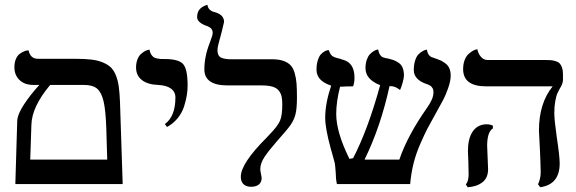

<svg xmlns="http://www.w3.org/2000/svg" viewBox="-20 -767 2401 800"><path d="M330.1 -413.1H189Q112.3 -321.8 110.8 -246.1L106 -102.1H426.8Q426.3 -116.7 424.8 -167.2Q423.3 -217.8 422.9 -231.9Q420.4 -307.1 411.6 -344.7Q402.8 -382.3 384.5 -397.7Q366.2 -413.1 330.1 -413.1ZM491.2 0H43.9L51.8 -263.2Q53.2 -291.5 80.6 -332.8Q107.9 -374 144 -413.1H120.1Q82.5 -413.1 61.3 -433.6Q40 -454.1 40 -486.8Q40 -506.3 46.1 -520.8Q52.2 -535.2 61 -541.7Q69.8 -548.3 78.4 -552.2Q86.9 -556.2 92.8 -556.6L99.1 -557.1Q106.4 -522 138.2 -522H293.9Q333 -522 360.4 -518.8Q387.7 -515.6 408.7 -506.8Q429.7 -498 442.4 -485.6Q455.1 -473.1 463.4 -451.7Q471.7 -430.2 475.1 -404.5Q478.5 -378.9 480 -340.8Z M675.8 -237.8 667 -250Q710.9 -282.2 710.9 -360.8Q710.9 -384.8 691.9 -398.2Q672.9 -411.6 638.7 -413.1Q595.2 -414.6 571 -433.6Q546.9 -452.6 546.9 -485.8Q546.9 -504.9 552.7 -519.5Q558.6 -534.2 566.7 -541.5Q574.7 -548.8 583 -553.5Q591.3 -558.1 597.2 -559.1L603 -560.1Q604.5 -548.8 609.4 -541Q614.3 -533.2 619.4 -529.3Q624.5 -525.4 634.3 -523.4Q644 -521.5 649.9 -521.2Q655.8 -521 667 -521Q724.6 -521 743.2 -499.8Q761.7 -478.5 761.7 -410.2Q761.7 -391.1 758.5 -370.8Q755.4 -350.6 747.3 -324.5Q739.3 -298.3 720.7 -275.1Q702.1 -252 675.8 -237.8Z M886.2 -557.1Q886.2 -534.7 900.6 -527.3Q915 -520 943.4 -520H1105.5H1118.2Q1144.5 -519.5 1162.6 -512.7Q1180.7 -505.9 1191.4 -494.4Q1202.1 -482.9 1208 -461.9Q1213.9 -440.9 1215.6 -418.7Q1217.3 -396.5 1217.3 -360.8Q1217.3 -315.4 1211.4 -291.7Q1205.6 -268.1 1190.9 -246.8Q1176.3 -225.6 1136.2 -181.2Q1098.6 -138.2 1081.5 -112.1Q1064.5 -85.9 1064.5 -62Q1064.5 -56.6 1067.4 -42Q1067.4 -40.5 1068.8 -34.7Q1070.3 -28.8 1070.3 -25.9Q1070.3 -7.8 1058.6 1.7Q1046.9 11.2 1026.4 11.2Q1005.9 11.2 994.6 0.5Q983.4 -10.3 983.4 -30.8Q983.4 -85.9 1090.3 -192.9Q1095.2 -198.7 1104.5 -208Q1137.2 -241.7 1146.7 -263.9Q1156.2 -286.1 1156.2 -332Q1156.2 -352.1 1153.3 -365Q1150.4 -377.9 1141.8 -389.2Q1133.3 -400.4 1115.7 -405.8Q1098.1 -411.1 1070.3 -411.1H928.2Q831.5 -411.1 831.5 -478Q831.5 -532.2 854.5 -589.8Q855 -590.8 857.4 -598.1Q866.2 -620.1 866.2 -630.9Q866.2 -648.4 846.2 -657.2Q801.3 -671.9 801.3 -695.8Q801.3 -706.1 804.2 -714.4Q807.1 -722.7 811.5 -727.8Q815.9 -732.9 821.5 -736.8Q827.1 -740.7 831.3 -742.4Q835.4 -744.1 839.6 -745.6Q843.8 -747.1 844.2 -747.1Q847.2 -725.1 869.6 -717.8Q913.6 -707.5 913.6 -675.8Q913.6 -673.8 905.3 -640.4Q897 -606.9 894.5 -600.1Q886.2 -572.3 886.2 -557.1Z M1857.9 -452.1Q1857.9 -429.7 1847.4 -400.1Q1836.9 -370.6 1827.9 -353.3Q1818.8 -335.9 1794.9 -293Q1772.5 -253.4 1760.7 -230.7Q1749 -208 1731.2 -167.5Q1713.4 -127 1703.1 -85.9Q1692.9 -44.9 1689 0H1383.8Q1378.9 -22.5 1378.9 -46.9Q1376.5 -80.1 1375 -86.9Q1372.1 -99.1 1366.2 -119.6Q1360.4 -140.1 1357.9 -148.9Q1335 -232.4 1335 -275.9Q1335 -336.4 1359.9 -410.2Q1298.8 -430.2 1298.8 -476.1Q1298.8 -499 1304.2 -515.9Q1309.6 -532.7 1316.9 -540.5Q1324.2 -548.3 1331.8 -552.7Q1339.4 -557.1 1344.7 -557.6L1350.1 -558.1Q1355.5 -541 1364.3 -533.9Q1373 -526.9 1397.9 -522Q1402.3 -519.5 1409.2 -518.1Q1457 -504.9 1457 -443.8Q1457 -420.9 1451.2 -407.2Q1420.4 -407.2 1403.8 -405.8H1397Q1380.9 -343.3 1380.9 -292Q1380.9 -216.3 1436 -105L1451.2 -107.9Q1512.7 -225.6 1564 -412.1Q1502.9 -436 1502.9 -482.9Q1502.9 -502.9 1508.3 -518.1Q1513.7 -533.2 1521.2 -541Q1528.8 -548.8 1536.6 -553.7Q1544.4 -558.6 1549.8 -559.6L1555.2 -561Q1562 -530.3 1580.1 -526.9Q1587.4 -523.9 1593.8 -523.9Q1594.7 -523.4 1597.4 -522.9Q1600.1 -522.5 1601.1 -522Q1614.7 -518.6 1622.8 -515.4Q1630.9 -512.2 1641.6 -504.9Q1652.3 -497.6 1657.7 -484.4Q1663.1 -471.2 1663.1 -452.1Q1663.1 -442.4 1657.7 -422.9Q1652.3 -403.3 1647 -392.1Q1633.8 -401.9 1625 -405Q1616.2 -408.2 1603 -408.2Q1565.9 -238.3 1499 -102.1H1644Q1677.7 -202.1 1760.7 -319.8Q1786.1 -356 1786.1 -381.8Q1786.1 -387.7 1785.2 -392.3Q1784.2 -397 1781.7 -400.4Q1779.3 -403.8 1777.3 -406.2Q1775.4 -408.7 1771.5 -410.6Q1767.6 -412.6 1766.1 -413.6Q1764.6 -414.6 1760.7 -416L1756.8 -417Q1704.1 -435.5 1704.1 -475.1Q1704.1 -497.6 1709.7 -514.9Q1715.3 -532.2 1723.4 -540.3Q1731.4 -548.3 1739.5 -553.2Q1747.6 -558.1 1753.4 -559.1L1758.8 -560.1Q1762.2 -536.1 1778.8 -528.8Q1789.1 -525.9 1794.9 -522.9Q1795.4 -522.9 1796.9 -522.5Q1798.3 -522 1798.8 -522Q1810.1 -518.1 1817.1 -514.6Q1824.2 -511.2 1835.2 -503.4Q1846.2 -495.6 1852.1 -482.7Q1857.9 -469.7 1857.9 -452.1Z M2299.8 -195.8Q2312 -116.7 2312 -85.9Q2312 1.5 2231 13.2L2221.7 1Q2232.9 -22.5 2232.9 -49.8Q2232.9 -62 2231.7 -94.2Q2230.5 -126.5 2230 -136.2Q2225.6 -210.9 2225.6 -223.1Q2225.6 -336.9 2282.7 -407.2H2005.9Q1909.7 -407.2 1909.7 -479Q1909.7 -500 1915.8 -516.1Q1921.9 -532.2 1930.7 -540.5Q1939.5 -548.8 1948 -554Q1956.5 -559.1 1962.9 -560.5L1968.8 -562Q1972.7 -543 1984.1 -530Q1995.6 -517.1 2010.7 -517.1H2246.6Q2263.7 -517.1 2273.9 -516.4Q2284.2 -515.6 2295.2 -512.2Q2306.2 -508.8 2312 -502.7Q2317.9 -496.6 2321.8 -485.4Q2325.7 -474.1 2325.7 -458V-434.1Q2325.7 -418.5 2312 -397Q2304.7 -383.8 2301.3 -375.7Q2297.9 -367.7 2293.7 -345.9Q2289.6 -324.2 2289.6 -295.9Q2289.6 -267.6 2299.8 -195.8ZM2009.8 -159.2Q2009.8 -149.9 2011.7 -111.8Q2013.7 -73.7 2013.7 -62Q2013.7 -25.9 1990.2 -7.6Q1966.8 10.7 1928.7 13.2L1920.9 1Q1932.6 -10.7 1932.6 -42Q1932.6 -44.9 1932.1 -61.8Q1931.6 -78.6 1931.6 -89.8Q1929.7 -127.9 1929.7 -138.2Q1929.7 -187.5 1948 -216.6Q1966.3 -245.6 2001 -249H2013.7Q2027.8 -247.1 2033.7 -243.2V-231.9Q2009.8 -217.3 2009.8 -159.2Z"/></svg>

Font: Common Serif Medium
Style: Regular
Weight: 500
Designer: Philipp H. Poll, Khaled Hosny
Foundry: Stefan Peev, Context Ltd.
Version: Version 1.026